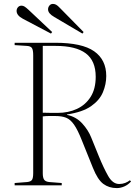

<svg xmlns="http://www.w3.org/2000/svg" viewBox="-20 -949 691 983"><path d="M578 14Q538 14 509 -7.5Q480 -29 456 -89L400 -228Q378 -284 359 -311Q340 -338 318 -346.5Q296 -355 264 -355Q243 -355 228 -355Q213 -355 199 -353V-62Q199 -39 206 -29Q213 -19 232 -17L296 -12V0H55V-12L119 -17Q138 -19 144 -28.5Q150 -38 150 -63V-666Q150 -693 143.5 -703Q137 -713 117 -714L55 -718V-730H263Q400 -730 462 -686.5Q524 -643 524 -560Q524 -518 507 -477Q490 -436 446.5 -405.5Q403 -375 323 -363V-361Q370 -351 401 -317Q432 -283 447 -245L486 -149Q510 -90 533.5 -48.5Q557 -7 590 -7Q607 -7 621 -12.5Q635 -18 645 -26L651 -20Q636 -3 616.5 5.5Q597 14 578 14ZM274 -371Q330 -371 374 -391.5Q418 -412 444 -453Q470 -494 470 -556Q470 -638 419 -676Q368 -714 265 -714H199V-372Q230 -371 247 -371Q264 -371 274 -371ZM402 -777 258 -862Q226 -880 226 -901Q226 -912 233 -920.5Q240 -929 251 -929Q259 -929 267 -925Q275 -921 288 -907L408 -785ZM241 -777 97 -853Q65 -870 65 -893Q65 -904 72 -912Q79 -920 90 -920Q98 -920 105.5 -915.5Q113 -911 127 -898L247 -785Z"/></svg>

Font: Display Extralight
Style: Regular
Weight: 200
Designer: Latin by Veronika Burian and Jose Scaglione. Greek by Irene Vlachou. Cyrillic by Vera Evstafieva.
Foundry: TypeTogether
Version: Version 3.002